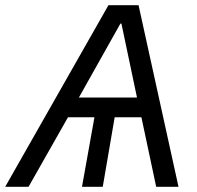

<svg xmlns="http://www.w3.org/2000/svg" viewBox="-62 -720 758 740"><path d="M-42 0H48L200 -268H302L254 0H334L380 -268H483L540 0H626L472 -700H356ZM242 -344 402 -629H406L466 -344Z"/></svg>

Font: Fixel Display 20240404
Style: Italic
Weight: 400
Italic angle: -10°
Designer: AlfaBravo + MacPaw
Foundry: Kyrylo Tkachov, Marchela Mozhyna, Serhii Makarenko, Maria Weinstein, Zakhar Kryvoshyya
Version: Version 1.211;Glyphs 3.2 (3225)